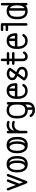

<svg xmlns="http://www.w3.org/2000/svg" viewBox="1910 -2609 883 4743"><g transform="rotate(-90 2351.5 -237.5)"><path d="M367 -493Q375 -512 395 -512Q408 -512 417 -503Q426 -494 426 -482Q426 -476 423 -469L256 -33Q243 -1 221.5 -1Q200 -1 188 -33L20 -469Q18 -475 18 -481Q18 -494 26.5 -503Q35 -512 49 -512Q70 -512 76 -493L153 -290L233 -493Q240 -512 261 -512Q273 -512 282 -503Q291 -494 291 -481Q291 -475 289 -469L186 -204L222 -110Z M465 -281Q465 -348 488 -401Q511 -454 554.5 -484.5Q598 -515 661 -515H673Q735 -515 778.5 -484.5Q822 -454 845 -401Q868 -348 868 -281V-231Q868 -164 845 -110.5Q822 -57 778 -26Q734 5 673 5H661Q599 5 555 -26Q511 -57 488 -110.5Q465 -164 465 -231ZM758 -231Q758 -180 745.5 -136Q733 -92 708 -61Q757 -72 781.5 -116.5Q806 -161 806 -231V-281Q806 -351 781.5 -395Q757 -439 707 -450Q732 -419 745 -375.5Q758 -332 758 -281ZM527 -281V-231Q527 -165 548.5 -122Q570 -79 613 -64Q655 -78 676 -120.5Q697 -163 697 -231V-281Q697 -348 675.5 -390.5Q654 -433 612 -447Q569 -432 548 -389Q527 -346 527 -281Z M938 -281Q938 -348 961 -401Q984 -454 1027.5 -484.5Q1071 -515 1134 -515H1146Q1208 -515 1251.5 -484.5Q1295 -454 1318 -401Q1341 -348 1341 -281V-231Q1341 -164 1318 -110.5Q1295 -57 1251 -26Q1207 5 1146 5H1134Q1072 5 1028 -26Q984 -57 961 -110.5Q938 -164 938 -231ZM1231 -231Q1231 -180 1218.5 -136Q1206 -92 1181 -61Q1230 -72 1254.5 -116.5Q1279 -161 1279 -231V-281Q1279 -351 1254.5 -395Q1230 -439 1180 -450Q1205 -419 1218 -375.5Q1231 -332 1231 -281ZM1000 -281V-231Q1000 -165 1021.5 -122Q1043 -79 1086 -64Q1128 -78 1149 -120.5Q1170 -163 1170 -231V-281Q1170 -348 1148.5 -390.5Q1127 -433 1085 -447Q1042 -432 1021 -389Q1000 -346 1000 -281Z M1491 -30Q1491 -18 1482 -9Q1473 0 1460 0Q1447 0 1438 -9Q1429 -18 1429 -30V-481Q1429 -494 1438 -503Q1447 -512 1460 -512Q1473 -512 1482 -503Q1491 -494 1491 -481V-453Q1518 -483 1555 -499Q1592 -515 1635 -515H1647Q1687 -515 1717 -502Q1737 -494 1737 -474Q1737 -460 1727 -451Q1717 -442 1704 -443Q1693 -446 1680 -450Q1667 -454 1647 -454H1635Q1579 -454 1542.5 -421Q1506 -388 1495 -328Q1522 -356 1557.5 -371.5Q1593 -387 1635 -387H1647Q1686 -387 1717 -373Q1737 -365 1737 -344Q1737 -331 1727 -322Q1717 -313 1704 -314Q1693 -316 1680 -320.5Q1667 -325 1647 -325H1635Q1569 -325 1530 -278.5Q1491 -232 1491 -151Z M1838 100Q1833 93 1833 83Q1833 70 1841.5 61Q1850 52 1863 52Q1880 52 1889 66Q1923 122 1994 122H2006H2010V5H2006H1994Q1934 5 1890 -24.5Q1846 -54 1822 -107Q1798 -160 1798 -231V-281Q1798 -352 1822.5 -404.5Q1847 -457 1891 -486Q1935 -515 1994 -515H2006Q2087 -515 2139 -460V-481Q2139 -494 2148 -503Q2157 -512 2170 -512Q2183 -512 2192 -503Q2201 -494 2201 -481V-1Q2201 69 2173.5 109.5Q2146 150 2101.5 167Q2057 184 2006 184H1994Q1944 184 1904 162.5Q1864 141 1838 100ZM1860 -281V-231Q1860 -146 1894.5 -101.5Q1929 -57 1994 -57H2006Q2070 -57 2104.5 -101.5Q2139 -146 2139 -231V-281Q2139 -366 2104.5 -410Q2070 -454 2006 -454H1994Q1929 -454 1894.5 -410Q1860 -366 1860 -281ZM2139 -1V-51Q2110 -20 2071 -6V114Q2104 104 2121.5 77.5Q2139 51 2139 -1Z M2643 -79Q2587 4 2485 4H2478Q2418 4 2374 -25.5Q2330 -55 2305 -108Q2280 -161 2280 -231V-281Q2280 -352 2305 -404.5Q2330 -457 2374.5 -486Q2419 -515 2478 -515H2485Q2667 -515 2669 -286Q2669 -250 2633 -250H2342V-231Q2342 -146 2377.5 -101.5Q2413 -57 2478 -57H2485Q2557 -57 2592 -114Q2602 -128 2618 -128Q2631 -128 2640 -118.5Q2649 -109 2649 -97Q2649 -87 2643 -79ZM2475 -454Q2417 -453 2383 -417Q2349 -381 2343 -312H2475ZM2606 -312Q2601 -417 2537 -445V-312Z M2741 -66Q2735 -75 2735 -85Q2735 -85 2735 -85Q2735 -96 2742 -105L2847 -249Q2803 -268 2772.5 -296Q2742 -324 2742 -373Q2742 -418 2764 -449Q2786 -480 2822.5 -496Q2859 -512 2901 -512Q2943 -512 2980 -496.5Q3017 -481 3040 -455Q3049 -445 3049 -433Q3049 -423 3042 -414L2944 -278Q2978 -265 3007 -247.5Q3036 -230 3054 -203.5Q3072 -177 3072 -137Q3072 -69 3021 -32Q2970 5 2894 5Q2845 5 2804.5 -14Q2764 -33 2741 -66ZM2803 -373Q2803 -346 2825 -330.5Q2847 -315 2884 -301L2977 -429Q2947 -450 2901 -450Q2858 -450 2830.5 -431.5Q2803 -413 2803 -373ZM3010 -137Q3010 -173 2982 -191Q2954 -209 2906 -226L2805 -86Q2838 -57 2894 -57Q2949 -57 2979.5 -76.5Q3010 -96 3010 -137Z M3396 -98Q3405 -112 3421 -112Q3434 -112 3443 -103Q3452 -94 3452 -81Q3452 -71 3447 -64Q3427 -33 3396.5 -14Q3366 5 3327 5H3320Q3274 5 3243 -27.5Q3212 -60 3212 -122V-321H3152Q3139 -321 3130 -330Q3121 -339 3121 -352Q3121 -365 3130 -374Q3139 -383 3152 -383H3212L3213 -450H3152Q3139 -450 3130 -459Q3121 -468 3121 -481Q3121 -494 3130 -503Q3139 -512 3152 -512H3213V-628Q3213 -641 3222 -650Q3231 -659 3244 -659Q3257 -659 3266 -650Q3275 -641 3275 -628L3274 -512H3406Q3419 -512 3428 -503Q3437 -494 3437 -481Q3437 -468 3428 -459Q3419 -450 3406 -450H3274V-383H3406Q3419 -383 3428 -374Q3437 -365 3437 -352Q3437 -339 3428 -330Q3419 -321 3406 -321H3274V-130Q3274 -57 3320 -57H3327Q3370 -57 3396 -98Z M3877 -79Q3821 4 3719 4H3712Q3652 4 3608 -25.5Q3564 -55 3539 -108Q3514 -161 3514 -231V-281Q3514 -352 3539 -404.5Q3564 -457 3608.5 -486Q3653 -515 3712 -515H3719Q3901 -515 3903 -286Q3903 -250 3867 -250H3576V-231Q3576 -146 3611.5 -101.5Q3647 -57 3712 -57H3719Q3791 -57 3826 -114Q3836 -128 3852 -128Q3865 -128 3874 -118.5Q3883 -109 3883 -97Q3883 -87 3877 -79ZM3709 -454Q3651 -453 3617 -417Q3583 -381 3577 -312H3709ZM3840 -312Q3835 -417 3771 -445V-312Z M3986 -478Q3973 -478 3964 -487Q3955 -496 3955 -509Q3955 -522 3964 -531Q3973 -540 3986 -540H4089V-598H3986Q3973 -598 3964 -607Q3955 -616 3955 -628Q3955 -641 3964 -650Q3973 -659 3986 -659H4117Q4151 -659 4151 -625V-30Q4151 -18 4142 -9Q4133 0 4120 0Q4107 0 4098 -9Q4089 -18 4089 -30V-478Z M4248 -231V-281Q4248 -352 4272.5 -404.5Q4297 -457 4341 -486Q4385 -515 4444 -515H4456Q4537 -515 4589 -461V-628Q4589 -641 4598 -650Q4607 -659 4620 -659Q4633 -659 4642 -650Q4651 -641 4651 -628V-31Q4651 -18 4642 -9Q4633 0 4620 0Q4607 0 4598 -9Q4589 -18 4589 -31V-51Q4537 4 4456 4H4444Q4384 4 4340 -25Q4296 -54 4272 -107Q4248 -160 4248 -231ZM4310 -231Q4310 -146 4344.5 -101.5Q4379 -57 4444 -57H4456H4460V-454H4456H4444Q4379 -454 4344.5 -410Q4310 -366 4310 -281ZM4589 -281Q4589 -401 4521 -439V-73Q4589 -110 4589 -231Z"/></g></svg>

Font: Libertine Sup Medium
Style: Regular
Weight: 500
Designer: Bastien Sozeau
Foundry: NBR — Bastien Sozeau
Version: Version 2.003; ttfautohint (v1.8.4.7-5d5b);gftools[0.9.33]